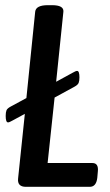

<svg xmlns="http://www.w3.org/2000/svg" viewBox="-20 -722 427 742"><path d="M80 0Q46 0 50 -33L76 -282L28 -256Q16 -249 11 -249Q2 -249 2 -274Q2 -288 5 -295.5Q8 -303 21 -310L82 -343L116 -677Q119 -702 165 -702H181Q227 -702 225 -677L197 -406L261 -441Q273 -448 278 -448Q287 -448 287 -423Q287 -410 284 -402Q281 -394 268 -387L191 -345L164 -92H337Q362 -92 358 -58L356 -35Q352 0 327 0Z"/></svg>

Font: Asap Condensed Condensed Medium
Style: Italic
Weight: 500
Width: 3
Italic angle: -6°
Designer: Pablo Cosgaya
Foundry: Omnibus-Type
Version: Version 3.001; ttfautohint (v1.8.4.7-5d5b)